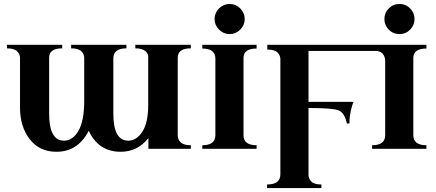

<svg xmlns="http://www.w3.org/2000/svg" viewBox="-20 -751 2201 969"><path d="M663 -507V-525H943V-507Q877 -507 877 -460V-66Q877 -47 892 -32.5Q907 -18 943 -18V0H729V-54Q674 15 589 15Q477 15 428 -91Q373 15 265 15Q179 15 130 -48.5Q81 -112 81 -207V-459Q81 -478 66 -492.5Q51 -507 15 -507V-525H294V-507Q228 -507 228 -460V-177Q228 -41 303 -41Q347 -41 376 -91Q405 -141 405 -241V-459Q405 -478 390 -492.5Q375 -507 339 -507V-525H618V-507Q552 -507 552 -456V-177Q552 -41 627 -41Q669 -41 698.5 -86.5Q728 -132 728 -221V-465Q728 -482 712 -494.5Q696 -507 663 -507Z M1275 -18V0H1001V-18Q1067 -18 1067 -69V-455Q1067 -506 1001 -506V-525H1275V-506Q1209 -506 1209 -459V-69Q1209 -18 1275 -18ZM1085.5 -601.5Q1063 -624 1063 -655Q1063 -686 1085.5 -708.5Q1108 -731 1139 -731Q1170 -731 1192.5 -708.5Q1215 -686 1215 -655Q1215 -624 1192.5 -601.5Q1170 -579 1139 -579Q1108 -579 1085.5 -601.5Z M2132 -18V0H1858V-18Q1924 -18 1924 -69V-444Q1924 -463 1912.5 -478.5Q1901 -494 1873 -494H1537V-237H1765Q1756 -219 1750.5 -192Q1745 -165 1744 -147V-129L1731 -127Q1719 -183 1687.5 -194.5Q1656 -206 1537 -206V132Q1537 151 1551.5 165.5Q1566 180 1602 180V198H1328V180Q1395 180 1395 129V-453Q1395 -472 1380 -486.5Q1365 -501 1329 -501V-525H2132V-506Q2066 -506 2066 -459V-69Q2066 -18 2132 -18ZM1942 -601.5Q1920 -624 1920 -655Q1920 -686 1942 -708.5Q1964 -731 1996 -731Q2028 -731 2050 -708.5Q2072 -686 2072 -655Q2072 -624 2050 -601.5Q2028 -579 1996 -579Q1964 -579 1942 -601.5Z"/></svg>

Font: Uncial Antiqua
Style: Regular
Weight: 400
Designer: Astigmatic (AOETI)
Foundry: Astigmatic (AOETI)
Version: Version 1.000